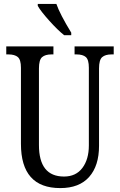

<svg xmlns="http://www.w3.org/2000/svg" viewBox="-20 -951 613 981"><path d="M87 -216V-605Q87 -646 71 -659.5Q55 -673 23 -673H12V-714H253V-673H243Q211 -673 195 -659Q179 -645 179 -601V-210Q179 -49 307 -49Q368 -49 401 -93Q434 -137 434 -208V-605Q434 -646 418.5 -659.5Q403 -673 371 -673H361V-714H561V-673H550Q518 -673 502 -659Q486 -645 486 -601V-206Q486 -104 435.5 -47Q385 10 288 10Q87 10 87 -216ZM173 -921V-931H268Q286 -879 344 -784V-771H308Q275 -797 231.5 -845.5Q188 -894 173 -921Z"/></svg>

Font: Noto Serif Cond
Style: Regular
Weight: 400
Width: 3
Designer: Monotype Design Team
Foundry: Monotype Imaging Inc.
Version: Version 1.001